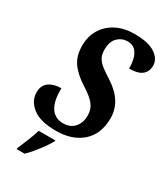

<svg xmlns="http://www.w3.org/2000/svg" viewBox="-227 -823 994 1143"><g transform="rotate(30 269.5 -251.5)"><path d="M230 10Q123 10 70 -31Q17 -72 17 -132Q17 -180 49.5 -203Q82 -226 133 -226Q131 -138 160 -94Q189 -50 245 -50Q295 -50 322.5 -82Q350 -114 350 -161Q350 -188 341.5 -210Q333 -232 310.5 -254Q288 -276 247 -302Q181 -343 147 -390Q113 -437 113 -508Q113 -572 142.5 -620.5Q172 -669 225 -696.5Q278 -724 350 -724Q445 -724 492 -692.5Q539 -661 539 -615Q539 -575 512 -552Q485 -529 423 -529Q424 -559 417 -590.5Q410 -622 391 -643.5Q372 -665 336 -665Q297 -665 268.5 -637.5Q240 -610 240 -553Q240 -519 253 -497Q266 -475 291 -456Q316 -437 354 -413Q476 -335 476 -218Q476 -109 409 -49.5Q342 10 230 10ZM86 209Q101 175 116.5 135.5Q132 96 143 61H258L255 70Q244 90 224.5 117.5Q205 145 182.5 172.5Q160 200 138 221H83Z"/></g></svg>

Font: Noto Serif Condensed
Style: Bold Italic
Weight: 700
Width: 3
Italic angle: -12°
Designer: Monotype Design Team
Foundry: Monotype Imaging Inc.
Version: Version 2.014